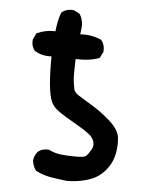

<svg xmlns="http://www.w3.org/2000/svg" viewBox="-50 -712 600 758"><g transform="rotate(5 250.0 -333.0)"><path d="M241.2 3.9Q209.5 0 179.2 -4.9Q147 -10.3 120.6 -24.4L118.2 -25.9L117.2 -27.3Q111.3 -35.6 107.9 -44.9Q104.5 -54.2 103.5 -64.5V-65.4V-66.4Q106 -85 117.7 -99.1L118.2 -99.6L118.7 -100.1Q135.3 -114.7 161.1 -112.3H163.1L164.6 -111.3Q175.3 -106 187 -102.5Q198.7 -99.1 210.9 -97.7Q236.8 -94.7 272 -94.7Q303.7 -94.7 310.5 -101.1Q319.3 -109.4 329.6 -127.4Q338.4 -143.1 334 -158.7Q332.5 -164.1 329.8 -168.9Q327.1 -173.8 323 -178.7Q318.8 -183.6 313.5 -187.5Q296.4 -201.7 255.4 -225.1Q213.4 -248.5 191.4 -264.2Q167 -280.8 157.7 -302.2Q152.8 -313 149.4 -329.6Q146 -346.2 143.6 -370.1Q142.6 -380.9 141.8 -393.3Q141.1 -405.8 140.6 -419.4Q140.1 -433.1 140.1 -448.5Q140.1 -463.9 140.1 -480.5Q104.5 -478 75.2 -494.6L73.7 -495.1L72.8 -496.6Q58.1 -513.2 60.5 -539.1V-540.5L61.5 -542.5L71.3 -563L72.8 -565.9L76.2 -567.4Q109.4 -582 147 -580.6Q148.9 -600.6 152.6 -618.7Q156.2 -636.7 162.6 -653.8L163.6 -656.2L166 -658.2Q184.6 -672.4 210 -669.9H211.9L213.4 -668.9L232.9 -659.2L235.4 -657.7L236.8 -655.8Q252.4 -631.3 248 -598.6L245.6 -577.1Q290.5 -580.1 327.1 -563.5L329.6 -562.5L331.1 -560.5Q345.2 -543 342.8 -517.6V-515.6L341.8 -514.2L332 -494.6L330.1 -491.2L326.7 -489.7Q306.2 -482.4 283.4 -479.7Q260.7 -477.1 235.8 -478.5Q233.4 -413.6 235.8 -393.6Q238.3 -372.1 241.7 -357.4Q244.6 -346.2 260.7 -335.9Q279.8 -323.7 315.4 -302.2Q352.5 -280.3 388.2 -248.5Q426.3 -214.8 429.7 -182.6Q431.2 -167.5 430.4 -152.3Q429.7 -137.2 426.8 -121.1Q420.4 -88.9 403.8 -65.4Q387.7 -42 366.2 -27.1Q344.7 -12.2 312 -4.4Q279.3 3.9 242.2 3.9H241.7Z"/></g></svg>

Font: NaikaiFont
Style: Bold
Weight: 700
Version: Version 1.89